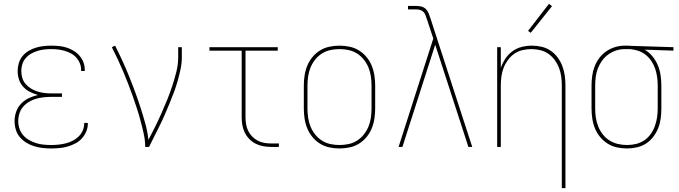

<svg xmlns="http://www.w3.org/2000/svg" viewBox="-20 -766 3540 1001"><path d="M247 8Q225 8 202.5 5.5Q180 3 158.5 -3.5Q137 -10 117.5 -22Q98 -34 83.5 -51Q69 -68 62.5 -90Q56 -112 56 -135Q56 -160 64.5 -184Q73 -208 90.5 -226Q108 -244 130.5 -254.5Q153 -265 178 -271Q156 -277 136 -287Q116 -297 101 -313.5Q86 -330 79 -351.5Q72 -373 72 -396Q72 -416 78 -436.5Q84 -457 97 -473Q110 -489 128 -500Q146 -511 165.5 -517Q185 -523 205.5 -525.5Q226 -528 247 -528Q267 -528 287.5 -526Q308 -524 327 -518Q346 -512 363.5 -501.5Q381 -491 394.5 -475.5Q408 -460 415 -441Q422 -422 422 -402Q422 -400 422 -399Q422 -398 422 -396H403Q403 -398 403 -399Q403 -400 403 -401Q403 -419 396.5 -435.5Q390 -452 378 -465.5Q366 -479 350 -487.5Q334 -496 317 -501Q300 -506 282.5 -508Q265 -510 247 -510Q229 -510 211 -508Q193 -506 175.5 -500.5Q158 -495 142 -486Q126 -477 114 -463Q102 -449 96.5 -431.5Q91 -414 91 -396Q91 -377 96.5 -359Q102 -341 114.5 -327Q127 -313 143 -303.5Q159 -294 177 -288.5Q195 -283 213 -281Q231 -279 250 -279H303V-261H250Q230 -261 209.5 -259Q189 -257 169.5 -251.5Q150 -246 132 -235.5Q114 -225 101 -210Q88 -195 81.5 -175Q75 -155 75 -135Q75 -115 81.5 -95.5Q88 -76 101 -61Q114 -46 131.5 -36Q149 -26 168 -20Q187 -14 207 -12Q227 -10 247 -10Q266 -10 285 -12Q304 -14 322.5 -18.5Q341 -23 358.5 -32Q376 -41 389.5 -54Q403 -67 411 -85Q419 -103 419 -122Q419 -123 419 -123.5Q419 -124 419 -125H438Q438 -124 438 -123.5Q438 -123 438 -122Q438 -100 429.5 -80Q421 -60 406.5 -44Q392 -28 372.5 -18Q353 -8 332.5 -2Q312 4 290.5 6Q269 8 247 8Z M737 0Q737 -34 729.5 -68Q722 -102 713 -135.5Q704 -169 693.5 -201.5Q683 -234 671.5 -266.5Q660 -299 647.5 -331Q635 -363 621.5 -395Q608 -427 593.5 -458Q579 -489 563 -520L580 -528Q600 -489 618 -449.5Q636 -410 652.5 -369.5Q669 -329 684 -288Q699 -247 712.5 -205.5Q726 -164 737.5 -122Q749 -80 754 -37Q772 -71 789 -105.5Q806 -140 821.5 -175Q837 -210 851.5 -245.5Q866 -281 878 -317.5Q890 -354 899.5 -392Q909 -430 909 -468V-520H928V-468Q928 -437 921.5 -406Q915 -375 906.5 -345Q898 -315 887 -285.5Q876 -256 864 -227Q852 -198 839.5 -169Q827 -140 813 -112Q799 -84 785 -56Q771 -28 757 0Z M1395 0Q1374 0 1353.5 -3.5Q1333 -7 1314.5 -16Q1296 -25 1281 -40Q1266 -55 1256.5 -74Q1247 -93 1243.5 -113.5Q1240 -134 1240 -155V-502H1072V-520H1428V-502H1260V-155Q1260 -136 1263 -118Q1266 -100 1274 -83.5Q1282 -67 1295 -54Q1308 -41 1324 -32.5Q1340 -24 1358.5 -21Q1377 -18 1395 -18H1434V0Z M1750 8Q1724 8 1697.5 2.5Q1671 -3 1648.5 -17Q1626 -31 1609 -51.5Q1592 -72 1582 -96.5Q1572 -121 1568 -147.5Q1564 -174 1564 -200V-320Q1564 -346 1568 -372.5Q1572 -399 1582 -423.5Q1592 -448 1609 -468.5Q1626 -489 1648.5 -503Q1671 -517 1697.5 -522.5Q1724 -528 1750 -528Q1776 -528 1802.5 -522.5Q1829 -517 1851.5 -503Q1874 -489 1891 -468.5Q1908 -448 1918 -423.5Q1928 -399 1932 -372.5Q1936 -346 1936 -320V-200Q1936 -174 1932 -147.5Q1928 -121 1918 -96.5Q1908 -72 1891 -51.5Q1874 -31 1851.5 -17Q1829 -3 1802.5 2.5Q1776 8 1750 8ZM1750 -10Q1774 -10 1797.5 -15Q1821 -20 1841.5 -33Q1862 -46 1877 -65Q1892 -84 1901 -106Q1910 -128 1913.5 -152Q1917 -176 1917 -200V-320Q1917 -344 1913.5 -368Q1910 -392 1901 -414Q1892 -436 1877 -455Q1862 -474 1841.5 -487Q1821 -500 1797.5 -505Q1774 -510 1750 -510Q1726 -510 1702.5 -505Q1679 -500 1658.5 -487Q1638 -474 1623 -455Q1608 -436 1599 -414Q1590 -392 1586.5 -368Q1583 -344 1583 -320V-200Q1583 -176 1586.5 -152Q1590 -128 1599 -106Q1608 -84 1623 -65Q1638 -46 1658.5 -33Q1679 -20 1702.5 -15Q1726 -10 1750 -10Z M2058 0 2239 -565 2206 -665Q2206 -665 2206 -665Q2206 -665 2206 -665V-666L2205 -667Q2202 -677 2198.5 -686.5Q2195 -696 2188 -703.5Q2181 -711 2171 -714Q2161 -717 2151 -717H2107V-735H2151Q2165 -735 2178 -731.5Q2191 -728 2200.5 -718.5Q2210 -709 2215 -696Q2220 -683 2224 -671L2442 0H2422L2249 -533L2078 0Z M2909 215V-320Q2909 -343 2906 -366.5Q2903 -390 2894.5 -412Q2886 -434 2872 -453Q2858 -472 2839 -485.5Q2820 -499 2796.5 -504.5Q2773 -510 2750 -510Q2727 -510 2703.5 -504.5Q2680 -499 2661 -485.5Q2642 -472 2628 -453Q2614 -434 2605.5 -412Q2597 -390 2594 -366.5Q2591 -343 2591 -320V0H2572V-520H2591V-412Q2600 -438 2615 -460.5Q2630 -483 2652 -499Q2674 -515 2700.5 -521.5Q2727 -528 2753 -528Q2779 -528 2804.5 -522Q2830 -516 2851 -501.5Q2872 -487 2887.5 -466Q2903 -445 2912 -421Q2921 -397 2924.5 -371.5Q2928 -346 2928 -320V215ZM2747 -595 2733 -605 2842 -746 2858 -734Z M3249 8Q3223 8 3197 2.5Q3171 -3 3148.5 -17Q3126 -31 3109 -51.5Q3092 -72 3082 -96.5Q3072 -121 3068 -147.5Q3064 -174 3064 -200V-320Q3064 -345 3067.5 -370.5Q3071 -396 3080 -419.5Q3089 -443 3104.5 -463.5Q3120 -484 3141 -498.5Q3162 -513 3186.5 -520.5Q3211 -528 3237 -528Q3240 -528 3243.5 -528Q3247 -528 3250 -528Q3254 -528 3258.5 -528Q3263 -528 3267 -527L3491 -520V-502L3341 -507Q3364 -494 3381.5 -472.5Q3399 -451 3409.5 -426Q3420 -401 3424 -374Q3428 -347 3428 -320V-200Q3428 -174 3424.5 -148Q3421 -122 3411.5 -98Q3402 -74 3386 -53Q3370 -32 3348.5 -18Q3327 -4 3301 2Q3275 8 3249 8ZM3249 -10Q3273 -10 3296 -15.5Q3319 -21 3338.5 -34Q3358 -47 3372 -66.5Q3386 -86 3394 -108Q3402 -130 3405.5 -153.5Q3409 -177 3409 -200V-320Q3409 -342 3406 -364Q3403 -386 3396 -407Q3389 -428 3376.5 -447Q3364 -466 3346.5 -480Q3329 -494 3308 -501Q3287 -508 3264 -510H3250Q3247 -510 3244 -510Q3241 -510 3238 -510Q3215 -510 3193 -503Q3171 -496 3152 -482.5Q3133 -469 3119.5 -450.5Q3106 -432 3097.5 -410.5Q3089 -389 3086 -366Q3083 -343 3083 -320V-200Q3083 -176 3086.5 -152.5Q3090 -129 3099 -106.5Q3108 -84 3123 -65Q3138 -46 3158 -33.5Q3178 -21 3201.5 -15.5Q3225 -10 3249 -10Z"/></svg>

Font: Iosevka SS04 Thin
Style: Regular
Weight: 100
Monospace: yes
Designer: Belleve Invis
Foundry: Belleve Invis
Version: Version 19.0.0; ttfautohint (v1.8.4)